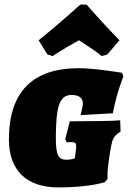

<svg xmlns="http://www.w3.org/2000/svg" viewBox="-20 -811 565 839"><path d="M149 -635 187 -573 210 -566C250 -593 298 -620 325 -635C348 -620 391 -593 425 -566L449 -573L502 -635C434 -704 358 -791 358 -791H331C331 -791 235 -704 149 -635ZM236 8C372 8 438 -15 438 -15L450 -29V-59C450 -73 459 -142 467 -179C472 -206 482 -221 507 -236L505 -286C505 -284 446 -282 413 -282C373 -282 285 -281 285 -281L265 -202L272 -189C272 -189 281 -190 294 -190C308 -190 313 -185 313 -172C313 -168 313 -165 312 -160L307 -119C307 -119 292 -113 269 -113C235 -113 224 -135 224 -206C224 -347 240 -396 293 -396C324 -396 342 -384 342 -358C342 -345 332 -308 332 -308L473 -316C492 -414 519 -476 519 -476L513 -493C513 -493 394 -513 324 -513C122 -513 19 -409 19 -202C19 -66 96 8 236 8Z"/></svg>

Font: Alegreya SC Black
Style: Italic
Weight: 900
Italic angle: -7°
Designer: Juan Pablo del Peral
Foundry: Huerta Tipografica
Version: Version 2.007;PS 002.007;hotconv 1.0.88;makeotf.lib2.5.64775